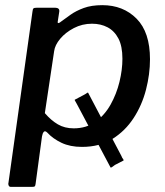

<svg xmlns="http://www.w3.org/2000/svg" viewBox="-20 -560 641 745"><path d="M409 90 279 -155Q275 -163 272 -167.5Q269 -172 270 -173L304 -191Q312 -195 316.5 -198.5Q321 -202 322 -200L451 45Q454 53 457.5 57Q461 61 459 63L426 80Q419 85 415 88Q411 91 409 90ZM21 165Q16 165 13.5 159.5Q11 154 13 148L106 -515Q107 -525 110 -527.5Q113 -530 123 -530H194Q202 -530 206.5 -526.5Q211 -523 210 -515L204 -476Q203 -470 207 -470.5Q211 -471 218 -477Q233 -488 254 -503Q275 -518 305 -529Q335 -540 377 -540Q458 -540 510 -487.5Q562 -435 562 -330Q562 -272 546.5 -212Q531 -152 498.5 -102Q466 -52 416.5 -21Q367 10 298 10Q252 10 218.5 -6Q185 -22 164 -45Q155 -54 150 -48.5Q145 -43 143 -31L118 154Q117 161 115 163Q113 165 106 165H21ZM266 -62Q315 -62 350.5 -87.5Q386 -113 409 -154Q432 -195 443.5 -242Q455 -289 455 -332Q455 -381 439.5 -410.5Q424 -440 397.5 -454Q371 -468 337 -468Q299 -468 266.5 -451Q234 -434 213.5 -409.5Q193 -385 190 -361L154 -121Q178 -93 204.5 -77.5Q231 -62 266 -62Z"/></svg>

Font: Libre Franklin Medium
Style: Italic
Weight: 500
Italic angle: -8°
Designer: Pablo Impallari, Rodrigo Fuenzalida, Nhung Nguyen
Foundry: Impallari Type
Version: Version 3.000